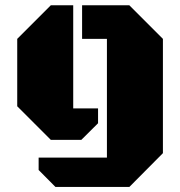

<svg xmlns="http://www.w3.org/2000/svg" viewBox="-20 -539 694 740"><path d="M392.1 -389.2H296.4V-518.6H478.5L607.9 -389.2V51.3L478.5 181.6H193.8L128.9 116.2V68.4H392.1ZM357.9 -121.1V-64L293.5 0H175.8L46.4 -129.4V-389.2L175.8 -518.6H262.2V-121.1Z"/></svg>

Font: Black Ops One
Style: Regular
Weight: 400
Designer: James Grieshaber
Foundry: James Grieshaber
Version: Version 1.002